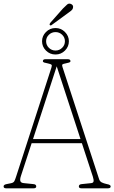

<svg xmlns="http://www.w3.org/2000/svg" viewBox="-24 -1021 620 1041"><path d="M172.5 -10.5Q172.5 0 158.5 0H9Q-4.5 0 -4.5 -10.5Q-4.5 -20 12.5 -23L35 -27.5Q49 -30 53.8 -38.8Q58.5 -47.5 64.5 -67L254.5 -653.5Q259 -666.5 255 -670.2Q251 -674 236.5 -677Q223 -679.5 215.8 -681.8Q208.5 -684 208.5 -689.5Q208.5 -700 222.5 -700H343.5Q358 -700 358 -689.5Q358 -684.5 351 -682Q344 -679.5 330.5 -677Q319 -675 315 -672Q311 -669 314.5 -658.5L513.5 -49Q517.5 -37.5 527.2 -32.2Q537 -27 555 -23Q576 -19.5 576 -10.5Q576 0 561.5 0H417.5Q403.5 0 403.5 -10.5Q403.5 -22 421 -23L469.5 -28Q481.5 -29 483.2 -37.2Q485 -45.5 479.5 -63L420 -244.5H147.5L89.5 -67Q83 -47.5 86.8 -38.2Q90.5 -29 106.5 -28L155.5 -23Q172.5 -22 172.5 -10.5ZM155 -267H412.5L283.5 -661.5ZM317.5 -975Q331 -989 340 -996.5Q349 -1004 359.5 -1000Q376 -994 371.5 -977Q369.5 -969 361.2 -962.5Q353 -956 343 -949L255.5 -885Q250.5 -881 246 -885.5Q244 -888 245.5 -891.5Q247 -895 248.5 -897ZM277 -725.5Q246.5 -725.5 225.2 -746.8Q204 -768 204 -797.5Q204 -826 225.2 -847.5Q246.5 -869 277 -869Q307 -869 328.2 -847.5Q349.5 -826 349.5 -797.5Q349.5 -768 328.2 -746.8Q307 -725.5 277 -725.5ZM277 -847Q256 -847 241 -832.5Q226 -818 226 -797.5Q226 -776.5 241 -761.8Q256 -747 277 -747Q298 -747 313 -761.8Q328 -776.5 328 -797.5Q328 -818 313 -832.5Q298 -847 277 -847Z"/></svg>

Font: Fraunces 144pt S100 Thin
Style: Regular
Weight: 100
Version: Version 1.000; ttfautohint (v1.8.3)